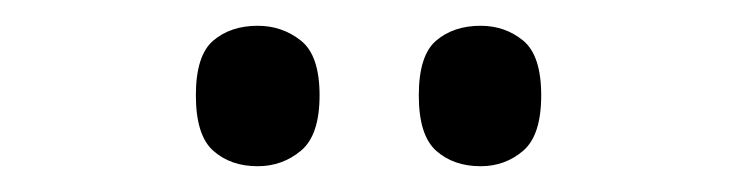

<svg xmlns="http://www.w3.org/2000/svg" viewBox="-20 -764 573 149"><path d="M353 -635Q332 -635 318.5 -647Q305 -659 305 -690Q305 -721 318.5 -732.5Q332 -744 353 -744Q372 -744 386 -732.5Q400 -721 400 -690Q400 -659 386 -647Q372 -635 353 -635ZM180 -635Q159 -635 145.5 -647Q132 -659 132 -690Q132 -721 145.5 -732.5Q159 -744 180 -744Q199 -744 213.5 -732.5Q228 -721 228 -690Q228 -659 213.5 -647Q199 -635 180 -635Z"/></svg>

Font: Noto Serif SemiCondensed
Style: Regular
Weight: 400
Width: 4
Designer: Monotype Design Team
Foundry: Monotype Imaging Inc.
Version: Version 2.013